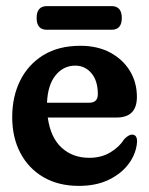

<svg xmlns="http://www.w3.org/2000/svg" viewBox="-20 -599 488 629"><path d="M428.5 -281.5Q428.5 -214 362 -214H136.5Q145.5 -148.5 181.8 -115.2Q218 -82 272.5 -82Q311.5 -82 341 -99.5Q370.5 -117 387 -143Q401.5 -158 412.5 -158Q429.5 -158 429 -134.5Q426.5 -97 402.8 -64Q379 -31 337.2 -10.5Q295.5 10 238.5 10Q171.5 10 122.5 -18.5Q73.5 -47 46.8 -97.8Q20 -148.5 20 -215.5Q20 -282.5 46.2 -335.2Q72.5 -388 122.2 -418.5Q172 -449 243.5 -449Q299.5 -449 341 -426.8Q382.5 -404.5 405.5 -366.8Q428.5 -329 428.5 -281.5ZM226.5 -384Q188 -384 162.2 -352.5Q136.5 -321 134 -262.5H272.5Q300.5 -262.5 300.5 -290.5Q300.5 -334.5 279.5 -359.2Q258.5 -384 226.5 -384ZM100 -540Q100 -579 133.5 -579H345.5Q379 -579 379 -540Q379 -501.5 345.5 -501.5H133.5Q100 -501.5 100 -540Z"/></svg>

Font: Fraunces 144pt SuperSoft SemiBold
Style: Regular
Weight: 600
Version: Version 1.000;[b76b70a41]